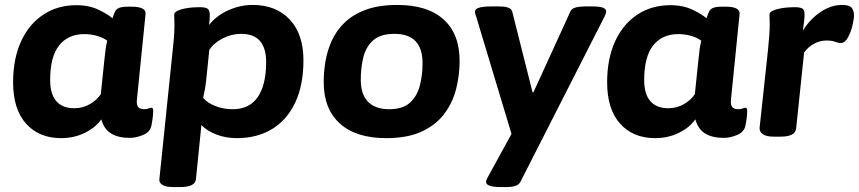

<svg xmlns="http://www.w3.org/2000/svg" viewBox="-20 -551 3476 777"><path d="M227 8Q138 8 85.5 -50.5Q33 -109 33 -218Q33 -312 64.5 -382Q96 -452 154 -491Q212 -530 289 -530Q341 -530 380 -511Q419 -492 435 -477Q441 -495 446 -505Q451 -515 463 -519.5Q475 -524 500 -524H512Q572 -524 569 -494L534 -147Q532 -126 539.5 -117.5Q547 -109 563 -109Q574 -109 581.5 -112Q589 -115 592 -115Q600 -115 600 -103Q600 -99 599 -84.5Q598 -70 593 -44Q588 -17 559.5 -5Q531 7 505 7Q459 7 430 -10.5Q401 -28 390 -68Q367 -35 323.5 -13.5Q280 8 227 8ZM280 -113Q316 -113 344.5 -130Q373 -147 388 -170L402 -305Q405 -336 407.5 -353Q410 -370 414 -386Q401 -397 375.5 -405Q350 -413 321 -413Q256 -413 219.5 -367.5Q183 -322 183 -227Q183 -170 208 -141.5Q233 -113 280 -113Z M682 206Q649 206 636 196.5Q623 187 625 174L679 -349Q682 -376 684 -399.5Q686 -423 686 -453Q686 -462 685.5 -471Q685 -480 685 -491Q685 -501 697.5 -507Q710 -513 727.5 -516.5Q745 -520 761.5 -521Q778 -522 786 -522Q812 -522 820.5 -515.5Q829 -509 829 -490Q829 -472 826 -450Q856 -488 904 -509.5Q952 -531 1003 -531Q1097 -531 1152.5 -472Q1208 -413 1208 -307Q1208 -207 1175 -136.5Q1142 -66 1081.5 -29Q1021 8 938 8Q894 8 856 -6.5Q818 -21 795 -45L773 174Q770 206 710 206ZM922 -109Q989 -109 1023 -158Q1057 -207 1057 -300Q1057 -414 956 -414Q917 -414 881 -395.5Q845 -377 827 -349L814 -223Q812 -205 808.5 -186Q805 -167 802 -155Q817 -136 850 -122.5Q883 -109 922 -109Z M1543 8Q1421 8 1355.5 -51Q1290 -110 1290 -219Q1290 -259 1297 -302Q1304 -345 1322.5 -386Q1341 -427 1374.5 -459.5Q1408 -492 1460.5 -511.5Q1513 -531 1588 -531Q1710 -531 1775 -472.5Q1840 -414 1840 -304Q1840 -247 1826 -191.5Q1812 -136 1778.5 -91Q1745 -46 1687.5 -19Q1630 8 1543 8ZM1555 -109Q1610 -109 1639 -135.5Q1668 -162 1679 -204.5Q1690 -247 1690 -296Q1690 -414 1576 -414Q1520 -414 1490.5 -388Q1461 -362 1450.5 -319.5Q1440 -277 1440 -228Q1440 -169 1469.5 -139Q1499 -109 1555 -109Z M2007 206Q1947 206 1947 185Q1947 181 1949 176Q1951 171 1954 166L2050 -9L1907 -484Q1902 -496 1902 -504Q1902 -525 1968 -525H2000Q2021 -525 2035.5 -520.5Q2050 -516 2053 -504L2135 -178H2139L2288 -504Q2293 -516 2309 -520.5Q2325 -525 2347 -525H2374Q2406 -525 2419.5 -520Q2433 -515 2433 -505Q2433 -497 2427 -485L2086 185Q2080 197 2065 201.5Q2050 206 2028 206Z M2631 8Q2542 8 2489.5 -50.5Q2437 -109 2437 -218Q2437 -312 2468.5 -382Q2500 -452 2558 -491Q2616 -530 2693 -530Q2745 -530 2784 -511Q2823 -492 2839 -477Q2845 -495 2850 -505Q2855 -515 2867 -519.5Q2879 -524 2904 -524H2916Q2976 -524 2973 -494L2938 -147Q2936 -126 2943.5 -117.5Q2951 -109 2967 -109Q2978 -109 2985.5 -112Q2993 -115 2996 -115Q3004 -115 3004 -103Q3004 -99 3003 -84.5Q3002 -70 2997 -44Q2992 -17 2963.5 -5Q2935 7 2909 7Q2863 7 2834 -10.5Q2805 -28 2794 -68Q2771 -35 2727.5 -13.5Q2684 8 2631 8ZM2684 -113Q2720 -113 2748.5 -130Q2777 -147 2792 -170L2806 -305Q2809 -336 2811.5 -353Q2814 -370 2818 -386Q2805 -397 2779.5 -405Q2754 -413 2725 -413Q2660 -413 2623.5 -367.5Q2587 -322 2587 -227Q2587 -170 2612 -141.5Q2637 -113 2684 -113Z M3111 2Q3081 2 3067 -8Q3053 -18 3054 -34L3088 -349Q3091 -381 3093 -406Q3095 -431 3095 -453Q3095 -467 3094.5 -474.5Q3094 -482 3094 -491Q3094 -501 3106 -507Q3118 -513 3136 -516.5Q3154 -520 3170.5 -521Q3187 -522 3195 -522Q3216 -522 3226 -517Q3236 -512 3236 -492Q3236 -472 3229 -427Q3259 -475 3301.5 -503Q3344 -531 3387 -531Q3418 -531 3427 -519Q3436 -507 3436 -490Q3436 -473 3429.5 -446.5Q3423 -420 3411 -398.5Q3399 -377 3383 -377Q3371 -377 3359 -382Q3347 -387 3325 -387Q3298 -387 3273.5 -373.5Q3249 -360 3234 -338L3202 -32Q3199 2 3139 2Z"/></svg>

Font: Asap Semi Expanded Semi Expanded Regular
Style: Bold Italic
Weight: 700
Width: 6
Italic angle: -6°
Designer: Pablo Cosgaya
Foundry: Omnibus-Type
Version: Version 3.001; ttfautohint (v1.8.4.7-5d5b)